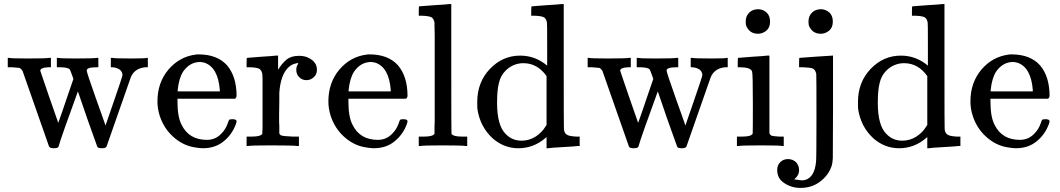

<svg xmlns="http://www.w3.org/2000/svg" viewBox="-20 -714 5182 939"><path d="M452 -385Q404 -385 404 -369Q404 -360 449 -233Q462 -197 474 -163Q486 -129 491 -115Q496 -101 496 -100L537 -219Q579 -340 579 -347Q579 -363 565 -374Q549 -384 530 -385H522V-431H529Q542 -428 624 -428Q692 -428 698 -431H703V-385H697H691Q687 -384 682 -384Q635 -376 619 -334L501 3Q496 11 479 11Q460 11 456 4Q439 -42 407 -133L361 -267Q279 -43 266 4Q262 11 243 11Q225 11 220 3L90 -368Q82 -379 75 -382Q68 -383 40 -385H18V-431H24Q34 -428 116 -428Q206 -428 221 -431H229V-385H215Q177 -383 177 -368Q192 -324 221 -239L265 -113Q268 -122 272 -133Q273 -135 286 -173Q298 -207 304 -226L339 -328L333 -345Q324 -370 321 -375Q312 -384 278 -385H258V-431H264Q274 -428 348 -428Q440 -428 454 -431H461V-385Z M1130 -231H848V-216Q848 -142 868 -104Q904 -30 992 -30Q1035 -30 1064 -62Q1084 -82 1095 -114Q1098 -125 1101 -128Q1104 -131 1117 -131Q1137 -131 1137 -121Q1137 -117 1134 -108Q1115 -56 1074 -23Q1033 11 972 11Q956 11 928 6Q872 -4 826 -46Q782 -86 762 -145Q750 -181 750 -218Q750 -310 804 -374Q858 -437 937 -447Q940 -448 951 -448Q1042 -448 1090 -395Q1137 -340 1137 -245Q1137 -238 1130 -231ZM1055 -275Q1046 -384 981 -407Q975 -409 960 -411Q908 -411 875 -363Q855 -331 849 -274V-267H1055Z M1264 -437Q1285 -438 1303 -439.5Q1321 -441 1329 -442H1337H1340V-373Q1360 -405 1382 -423Q1404 -441 1443 -441Q1471 -441 1491 -430Q1530 -410 1530 -373Q1530 -350 1515 -337Q1500 -322 1479 -322Q1458 -322 1444 -336Q1429 -350 1429 -372Q1429 -389 1437 -400L1439 -405Q1437 -407 1416 -401Q1400 -394 1392 -386Q1352 -349 1346 -260V-221Q1345 -195 1345 -154V-127Q1345 -108 1346 -101V-81V-66V-61Q1351 -52 1358 -51Q1366 -48 1411 -46H1442V0H1433Q1415 -3 1306 -3Q1208 -3 1194 0H1186V-46H1202H1213Q1255 -46 1263 -60V-68Q1263 -82 1264 -91V-123V-162V-203V-270V-328L1263 -351Q1260 -369 1249 -377Q1236 -384 1204 -385H1186V-408Q1186 -431 1188 -431Q1192 -431 1264 -437Z M1966 -231H1684V-216Q1684 -142 1704 -104Q1740 -30 1828 -30Q1871 -30 1900 -62Q1920 -82 1931 -114Q1934 -125 1937 -128Q1940 -131 1953 -131Q1973 -131 1973 -121Q1973 -117 1970 -108Q1951 -56 1910 -23Q1869 11 1808 11Q1792 11 1764 6Q1708 -4 1662 -46Q1618 -86 1598 -145Q1586 -181 1586 -218Q1586 -310 1640 -374Q1694 -437 1773 -447Q1776 -448 1787 -448Q1878 -448 1926 -395Q1973 -340 1973 -245Q1973 -238 1966 -231ZM1891 -275Q1882 -384 1817 -407Q1811 -409 1796 -411Q1744 -411 1711 -363Q1691 -331 1685 -274V-267H1891Z M2109 -689Q2130 -690 2149 -691.5Q2168 -693 2176 -694H2184H2187V-379Q2187 -61 2188 -60Q2196 -46 2238 -46H2249H2265V0H2257Q2239 -3 2147 -3Q2050 -3 2036 0H2028V-46H2044H2055Q2097 -46 2105 -60V-68V-91Q2105 -111 2106 -124V-168V-218V-273V-329V-408V-482V-543Q2105 -561 2105 -586V-603Q2102 -621 2091 -629Q2078 -636 2046 -637H2028V-660Q2028 -683 2030 -683Q2036 -683 2109 -689Z M2658 -689Q2679 -690 2698 -691.5Q2717 -693 2726 -694H2734H2737V-390Q2737 -83 2738 -81Q2741 -61 2753 -55Q2763 -48 2797 -46H2815V0H2806Q2798 1 2779 2.5Q2760 4 2739 5Q2665 9 2660 11H2653V-44L2645 -37Q2588 11 2515 11Q2446 11 2391 -36Q2328 -93 2315 -180Q2314 -185 2314 -215Q2314 -312 2376 -377Q2438 -442 2524 -442Q2598 -442 2656 -393V-495Q2656 -600 2655 -603Q2652 -621 2641 -629Q2628 -636 2596 -637H2578V-660Q2578 -683 2580 -683Q2584 -683 2658 -689ZM2653 -342Q2608 -405 2540 -405Q2490 -405 2453 -369Q2428 -344 2420 -308Q2411 -274 2411 -211Q2411 -100 2453 -59Q2484 -26 2531 -26Q2567 -26 2598 -45Q2630 -65 2649 -97L2653 -103Z M3288 -385Q3240 -385 3240 -369Q3240 -360 3285 -233Q3298 -197 3310 -163Q3322 -129 3327 -115Q3332 -101 3332 -100L3373 -219Q3415 -340 3415 -347Q3415 -363 3401 -374Q3385 -384 3366 -385H3358V-431H3365Q3378 -428 3460 -428Q3528 -428 3534 -431H3539V-385H3533H3527Q3523 -384 3518 -384Q3471 -376 3455 -334L3337 3Q3332 11 3315 11Q3296 11 3292 4Q3275 -42 3243 -133L3197 -267Q3115 -43 3102 4Q3098 11 3079 11Q3061 11 3056 3L2926 -368Q2918 -379 2911 -382Q2904 -383 2876 -385H2854V-431H2860Q2870 -428 2952 -428Q3042 -428 3057 -431H3065V-385H3051Q3013 -383 3013 -368Q3028 -324 3057 -239L3101 -113Q3104 -122 3108 -133Q3109 -135 3122 -173Q3134 -207 3140 -226L3175 -328L3169 -345Q3160 -370 3157 -375Q3148 -384 3114 -385H3094V-431H3100Q3110 -428 3184 -428Q3276 -428 3290 -431H3297V-385Z M3730 -652Q3746 -636 3746 -609Q3746 -573 3719 -558Q3705 -549 3687 -549Q3645 -549 3629 -589Q3627 -597 3627 -609Q3627 -636 3645 -653Q3661 -669 3689 -669Q3713 -668 3730 -652ZM3666 -437Q3687 -438 3705.5 -439.5Q3724 -441 3732 -442H3740H3743V-62Q3748 -52 3755 -50Q3761 -48 3790 -46H3813V0H3805Q3794 -3 3701 -3Q3610 -3 3592 0H3584V-46H3600H3611Q3653 -46 3661 -60Q3662 -61 3662 -205Q3662 -356 3658 -365Q3650 -385 3599 -385H3588V-408Q3588 -431 3590 -431Q3594 -431 3666 -437Z M4037 -652Q4053 -636 4053 -609Q4053 -573 4026 -558Q4012 -549 3994 -549Q3952 -549 3936 -589Q3934 -597 3934 -609Q3934 -636 3952 -653Q3968 -669 3996 -669Q4020 -668 4037 -652ZM3972 -437 4050 -442H4054V-184Q4053 -37 4053 59Q4052 83 4047 98Q4032 143 3991 174Q3951 205 3894 205Q3850 205 3815 181Q3781 159 3781 117Q3781 94 3796 79Q3811 64 3834 64Q3856 64 3873 79Q3888 96 3888 118Q3888 144 3864 163Q3897 168 3900 168Q3912 168 3921 165Q3964 150 3971 77Q3973 61 3973 -141Q3973 -349 3972 -353Q3967 -374 3955 -379Q3941 -384 3908 -385H3888V-408Q3888 -431 3890 -431Q3895 -431 3972 -437Z M4520 -689Q4541 -690 4560 -691.5Q4579 -693 4588 -694H4596H4599V-390Q4599 -83 4600 -81Q4603 -61 4615 -55Q4625 -48 4659 -46H4677V0H4668Q4660 1 4641 2.5Q4622 4 4601 5Q4527 9 4522 11H4515V-44L4507 -37Q4450 11 4377 11Q4308 11 4253 -36Q4190 -93 4177 -180Q4176 -185 4176 -215Q4176 -312 4238 -377Q4300 -442 4386 -442Q4460 -442 4518 -393V-495Q4518 -600 4517 -603Q4514 -621 4503 -629Q4490 -636 4458 -637H4440V-660Q4440 -683 4442 -683Q4446 -683 4520 -689ZM4515 -342Q4470 -405 4402 -405Q4352 -405 4315 -369Q4290 -344 4282 -308Q4273 -274 4273 -211Q4273 -100 4315 -59Q4346 -26 4393 -26Q4429 -26 4460 -45Q4492 -65 4511 -97L4515 -103Z M5106 -231H4824V-216Q4824 -142 4844 -104Q4880 -30 4968 -30Q5011 -30 5040 -62Q5060 -82 5071 -114Q5074 -125 5077 -128Q5080 -131 5093 -131Q5113 -131 5113 -121Q5113 -117 5110 -108Q5091 -56 5050 -23Q5009 11 4948 11Q4932 11 4904 6Q4848 -4 4802 -46Q4758 -86 4738 -145Q4726 -181 4726 -218Q4726 -310 4780 -374Q4834 -437 4913 -447Q4916 -448 4927 -448Q5018 -448 5066 -395Q5113 -340 5113 -245Q5113 -238 5106 -231ZM5031 -275Q5022 -384 4957 -407Q4951 -409 4936 -411Q4884 -411 4851 -363Q4831 -331 4825 -274V-267H5031Z"/></svg>

Font: KaTeX_Main
Style: Regular
Weight: 400
Version: Version